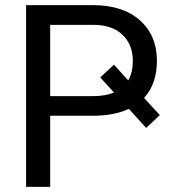

<svg xmlns="http://www.w3.org/2000/svg" viewBox="-20 -731 678 751"><path d="M344.2 -278.3C398.9 -278.3 445.3 -287.1 483.9 -305.2L551.8 -230.5L605 -280.8L543.5 -348.1C577.1 -384.8 593.8 -433.1 593.8 -493.7C593.8 -559.6 571.3 -612.3 526.9 -651.9C481.9 -691.4 420.9 -710.9 344.2 -710.9H82V0H176.3V-278.3ZM425.8 -478 372.1 -428.2 425.8 -369.1C403.3 -359.9 376 -355 344.2 -355H176.3V-633.8H348.1C395.5 -633.3 432.6 -620.1 459.5 -594.7C486.3 -568.8 499.5 -535.2 499.5 -492.7C499.5 -462.9 493.7 -437.5 481.4 -416.5Z"/></svg>

Font: Roboto
Style: Regular
Weight: 400
Designer: Google
Version: Version 2.137; 2017